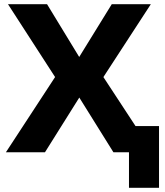

<svg xmlns="http://www.w3.org/2000/svg" viewBox="-20 -725 784 914"><path d="M594 169V0H538V-125H737V169ZM8 0 265 -393V-323L18 -705H204L363 -444H351L512 -705H698L450 -324V-392L707 0H520L351 -271H364L194 0Z"/></svg>

Font: Nunito Sans 8pt ExtraBold
Style: Regular
Weight: 800
Version: Version 3.101;gftools[0.9.27]